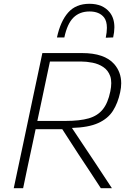

<svg xmlns="http://www.w3.org/2000/svg" viewBox="-20 -993 698 1013"><path d="M52.5 0Q65 -59.5 77 -115.5Q89 -171.5 103 -237.5L152.5 -472.5Q167 -540 179 -597Q190.5 -653.5 203.5 -713H413.5Q531 -713 582.5 -655Q619.5 -612.5 619.5 -553.5Q619.5 -531 614 -506Q602 -449.5 575.8 -408.2Q549.5 -367 498.2 -343.8Q447 -320.5 359.5 -318L436.5 -202.5Q458 -170 482.5 -133.5Q506.5 -97 529.5 -62.2Q552.5 -27.5 570.5 0H512Q481.5 -47 452.5 -91Q423.5 -134.5 395.5 -177L308.5 -311.5H168L152 -236Q138 -171.5 126.2 -115.8Q114.5 -60 102 0ZM406 -668.5H243.5Q233 -619.5 223 -572Q213 -524.5 201.5 -470L177 -355H326.5Q400.5 -355 447.8 -368.5Q495 -382 522.2 -415.8Q549.5 -449.5 562 -510.5Q567 -534.5 567 -554.5Q567 -575.5 561.5 -591.5Q550 -622.5 525 -639.2Q500 -656 468.2 -662.2Q436.5 -668.5 406 -668.5ZM538 -794Q544 -823.5 544 -846Q544 -881.5 529 -901Q504 -932.5 452.5 -932.5Q400.5 -932.5 367.8 -900.5Q335 -868.5 319.5 -795.5H280.5Q299 -881 339.8 -927Q380.5 -973 452 -973Q523 -973 559.5 -927Q583.5 -896.5 583.5 -849Q583.5 -824.5 577 -795.5Z"/></svg>

Font: Heraclito ExtraLight
Style: Italic
Weight: 200
Italic angle: -12°
Designer: Kostas Bartsokas (font) & Cristiano Sobral (main changes)
Foundry: Kostas Bartsokas (font) & Cristiano Sobral (main changes)
Version: Version 1.00;July 8, 2020;FontCreator 13.0.0.2655 64-bit